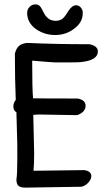

<svg xmlns="http://www.w3.org/2000/svg" viewBox="-20 -857 482 877"><path d="M328 -833Q310 -833 293 -808Q278 -782 266 -772Q254 -762 235 -762Q217 -762 204 -770Q195 -777 190 -783Q185 -789 179.5 -799.5Q174 -810 171 -816Q161 -837 143 -837Q126 -837 115 -825.5Q104 -814 104 -798Q104 -754 143 -725Q183 -697 232 -697Q281 -697 319 -726Q358 -755 358 -797Q359 -810 350 -821.5Q341 -833 328 -833ZM59 -127Q59 -62 55 -37Q55 -17 64 -8.5Q73 0 96 0L352 -4Q370 -8 383.5 -23Q397 -38 397 -53Q397 -75 365 -80L133 -77Q136 -103 136 -160L132 -332Q146 -334 158 -334L331 -331Q336 -332 342 -335Q371 -349 371 -374Q371 -400 335 -407Q166 -407 131 -408Q127 -449 127 -580Q218 -572 232 -572H297Q330 -572 345 -573Q427 -580 427 -622Q427 -647 389 -655Q235 -655 103 -661Q79 -658 66.5 -647Q54 -636 48 -612Q48 -490 52 -401Q41 -387 41 -371Q41 -352 55 -344L59 -197Z"/></svg>

Font: Patrick Hand SC
Style: Regular
Weight: 400
Designer: Patrick Wagesreiter
Foundry: Patrick Wagesreiter
Version: Version 2.001; ttfautohint (v1.8.2)